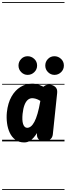

<svg xmlns="http://www.w3.org/2000/svg" viewBox="-25 -1349 636 1832"><path d="M206 10Q156 10 122 -15.2Q88 -40.5 68.2 -82.2Q48.5 -124 42 -175Q35.5 -226 40.5 -277Q50 -365.5 84.5 -426.8Q119 -488 171 -519.5Q223 -551 284 -551Q299 -551 316.2 -547.5Q333.5 -544 352 -537.5Q370.5 -531 390 -521.5L397.5 -527.5Q407 -535 419.2 -538Q431.5 -541 445 -541Q476.5 -541 500.5 -521.5Q524.5 -502 520.5 -463L479 -66.5Q475.5 -33 450.5 -16.5Q425.5 0 397 0Q366 0 345 -19.2Q324 -38.5 328 -75.5L328.5 -80Q315 -58.5 297.5 -37.8Q280 -17 257.5 -3.5Q235 10 206 10ZM190.5 -262.5Q187.5 -233 188.5 -208.5Q189.5 -184 195.2 -166.2Q201 -148.5 210.8 -139Q220.5 -129.5 234.5 -129.5Q252.5 -129.5 269.8 -143Q287 -156.5 303 -186.2Q319 -216 333.2 -264.8Q347.5 -313.5 359.5 -383.5L360 -386.5Q336.5 -401 317.2 -406.5Q298 -412 282.5 -412Q258.5 -412 239.8 -395.8Q221 -379.5 208.5 -346.5Q196 -313.5 190.5 -262.5ZM206 10Q156 10 122 -15.2Q88 -40.5 68.2 -82.2Q48.5 -124 42 -175Q35.5 -226 40.5 -277Q50 -365.5 84.5 -426.8Q119 -488 171 -519.5Q223 -551 284 -551Q299 -551 316.2 -547.5Q333.5 -544 352 -537.5Q370.5 -531 390 -521.5L397.5 -527.5Q407 -535 419.2 -538Q431.5 -541 445 -541Q476.5 -541 500.5 -521.5Q524.5 -502 520.5 -463L479 -66.5Q475.5 -33 450.5 -16.5Q425.5 0 397 0Q366 0 345 -19.2Q324 -38.5 328 -75.5L328.5 -80Q315 -58.5 297.5 -37.8Q280 -17 257.5 -3.5Q235 10 206 10ZM190.5 -262.5Q187.5 -233 188.5 -208.5Q189.5 -184 195.2 -166.2Q201 -148.5 210.8 -139Q220.5 -129.5 234.5 -129.5Q252.5 -129.5 269.8 -143Q287 -156.5 303 -186.2Q319 -216 333.2 -264.8Q347.5 -313.5 359.5 -383.5L360 -386.5Q336.5 -401 317.2 -406.5Q298 -412 282.5 -412Q258.5 -412 239.8 -395.8Q221 -379.5 208.5 -346.5Q196 -313.5 190.5 -262.5ZM494.5 -634.5Q459.5 -634.5 433.2 -660.5Q407 -686.5 407 -723.5Q407 -760 432.2 -786.2Q457.5 -812.5 494.5 -812.5Q530 -812.5 557.2 -787.2Q584.5 -762 584.5 -723.5Q584.5 -686.5 558 -660.5Q531.5 -634.5 494.5 -634.5ZM238.5 -634.5Q203.5 -634.5 177.5 -660.5Q151.5 -686.5 151.5 -723.5Q151.5 -760 176.8 -786.2Q202 -812.5 238.5 -812.5Q274 -812.5 301.5 -787.2Q329 -762 329 -723.5Q329 -686.5 302.2 -660.5Q275.5 -634.5 238.5 -634.5ZM-5 455H590.5V463H-5ZM-5 -16H590.5V0H-5ZM-5 -549H590.5V-541H-5ZM-5 -1329H590.5V-1321H-5Z"/></svg>

Font: Edu SA Dotted Guide
Style: Regular
Weight: 400
Designer: Tina and Corey Anderson, Eben Sorkin, Mirko Velimirovic
Foundry: Google for Education
Version: Version 2.000